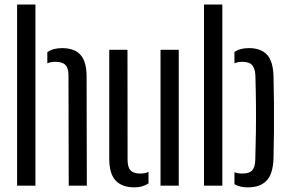

<svg xmlns="http://www.w3.org/2000/svg" viewBox="-20 -820 1274 848"><path d="M55.5 0V-800H136.5V0ZM283.5 0 282.5 -487Q282.5 -519 269 -533Q255.5 -547 225 -547Q204.5 -547 189 -540.5V-589.5Q213.5 -607.5 254 -607.5Q309.5 -607.5 336 -577.2Q362.5 -547 362.5 -481L363.5 0Z M462.5 -120V-600H543L543.5 -113.5Q543.5 -81.5 556.8 -67.5Q570 -53.5 600 -53.5Q621 -53.5 636 -61V-10Q609.5 7.5 574 7.5Q519 7.5 490.8 -22.5Q462.5 -52.5 462.5 -120ZM689 0V-600H769.5V0Z M881 0V-800H962V0ZM1015.5 -6.5V-59.5Q1023.5 -56 1032 -54.8Q1040.5 -53.5 1050 -53.5Q1081 -53.5 1093.8 -67.5Q1106.5 -81.5 1107.5 -113.5Q1109.5 -176.5 1110.2 -234.8Q1111 -293 1110.5 -354Q1110 -415 1108 -486.5Q1106.5 -517.5 1093.8 -532.2Q1081 -547 1050 -547Q1031 -547 1015.5 -540.5V-590Q1038.5 -607.5 1079.5 -607.5Q1132 -607.5 1159.2 -578.5Q1186.5 -549.5 1188 -481Q1189.5 -432 1190 -367.8Q1190.5 -303.5 1190 -237.8Q1189.5 -172 1188 -119Q1185.5 -51.5 1157.2 -22Q1129 7.5 1075 7.5Q1038.5 7.5 1015.5 -6.5Z"/></svg>

Font: Big Shoulders Stencil Text
Style: Regular
Weight: 400
Designer: Patric King
Foundry: XO Type Co
Version: Version 1.000